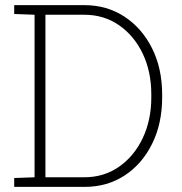

<svg xmlns="http://www.w3.org/2000/svg" viewBox="-20 -731 713 751"><path d="M35.6 0V-34.7L115.2 -37.6V-673.3L35.6 -676.3V-710.9H115.2H309.6Q398.4 -710.9 467 -665.8Q535.6 -620.6 575 -541.7Q614.3 -462.9 614.3 -360.4V-350.1Q614.3 -248.5 575.4 -169.4Q536.6 -90.3 468.3 -45.2Q399.9 0 310.5 0ZM157.7 -37.6H309.6Q386.2 -37.6 445.3 -78.6Q504.4 -119.6 538.1 -190.4Q571.8 -261.2 571.8 -350.1V-361.8Q571.8 -451.2 538.1 -521.5Q504.4 -591.8 445.3 -632.6Q386.2 -673.3 309.6 -673.3H157.7Z"/></svg>

Font: Roboto Slab ExtraLight
Style: Regular
Weight: 250
Designer: Google
Version: Version 2.000; ttfautohint (v1.8.1.43-b0c9)